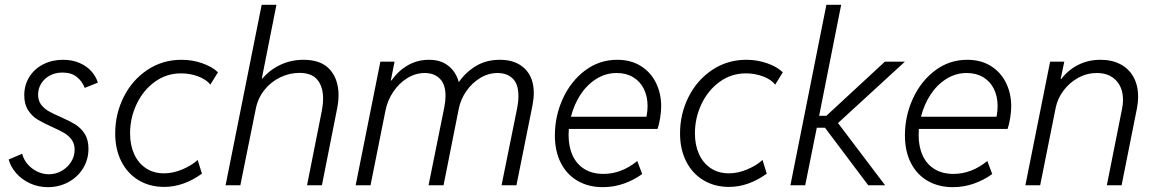

<svg xmlns="http://www.w3.org/2000/svg" viewBox="-20 -772 4813 800"><path d="M16.1 -107.4 72.3 -131.3Q78.1 -107.9 94.7 -88.4Q111.3 -68.8 134.8 -57.4Q158.2 -45.9 183.6 -45.9Q211.9 -45.9 236.6 -59.8Q261.2 -73.7 276.1 -97.2Q291 -120.6 291 -147.9Q291 -172.9 278.6 -189.9Q266.1 -207 247.3 -218Q228.5 -229 196.8 -243.2Q158.7 -260.3 136 -274.2Q113.3 -288.1 97.2 -312.7Q81.1 -337.4 81.1 -375Q81.1 -418 102.3 -451.7Q123.5 -485.4 160.4 -504.2Q197.3 -522.9 242.2 -522.9Q281.2 -522.9 311.8 -509.5Q342.3 -496.1 361.3 -474.4Q380.4 -452.6 387.7 -427.7L333 -405.8Q322.8 -433.1 300 -451.4Q277.3 -469.7 240.2 -469.7Q210.9 -469.7 187.7 -457.3Q164.6 -444.8 151.6 -423.8Q138.7 -402.8 138.7 -377.9Q138.7 -353 151.1 -336.4Q163.6 -319.8 182.1 -309.1Q200.7 -298.3 232.4 -284.7Q270 -268.1 293.2 -253.9Q316.4 -239.7 332.5 -215.1Q348.6 -190.4 348.6 -152.3Q348.6 -107.4 326.2 -70.8Q303.7 -34.2 264.9 -13.2Q226.1 7.8 179.7 7.8Q139.2 7.8 105 -8.1Q70.8 -23.9 47.6 -50.3Q24.4 -76.7 16.1 -107.4Z M460 -215.8Q460 -297.4 495.4 -367.9Q530.8 -438.5 594 -480.7Q657.2 -522.9 736.3 -522.9Q781.7 -522.9 823.2 -508.3Q864.7 -493.7 888.2 -470.7L856.4 -419.4Q840.3 -440.4 806.4 -453.4Q772.5 -466.3 734.4 -466.3Q673.3 -466.3 624.8 -430.9Q576.2 -395.5 549.1 -337.9Q522 -280.3 522 -216.3Q522 -167.5 539.1 -129.9Q556.2 -92.3 588.1 -71Q620.1 -49.8 663.6 -49.8Q701.2 -49.8 740 -66.2Q778.8 -82.5 803.7 -105.5L821.3 -48.3Q744.6 6.8 664.1 6.8Q604 6.8 557.6 -21Q511.2 -48.8 485.6 -99.4Q460 -149.9 460 -215.8Z M1070.3 -752H1131.8L1070.8 -444.3H1072.8Q1105 -481.9 1149.4 -502.4Q1193.8 -522.9 1244.6 -522.9Q1318.4 -522.9 1354.5 -482.2Q1390.6 -441.4 1390.6 -375.5Q1390.6 -349.1 1384.8 -320.3L1321.3 0H1259.3L1320.8 -309.6Q1326.2 -337.9 1326.2 -361.8Q1326.2 -410.2 1302.7 -439.2Q1279.3 -468.3 1227.5 -468.3Q1186 -468.3 1147.5 -449.7Q1108.9 -431.2 1081.8 -397.2Q1054.7 -363.3 1045.9 -319.3L981.4 0H919.9Z M1564.9 -515.1H1624L1608.4 -436.5H1610.8Q1640.1 -477.5 1679.7 -500.2Q1719.2 -522.9 1768.1 -522.9Q1816.4 -522.9 1848.1 -497.8Q1879.9 -472.7 1891.6 -429.7Q1919.9 -470.7 1962.9 -496.8Q2005.9 -522.9 2062.5 -522.9Q2128.4 -522.9 2166.3 -486.3Q2204.1 -449.7 2204.1 -384.3Q2204.1 -361.3 2198.7 -333L2131.8 0H2069.8L2134.8 -321.3Q2140.1 -347.7 2140.1 -372.1Q2140.1 -421.9 2116.2 -444.8Q2092.3 -467.8 2053.2 -467.8Q2015.1 -467.8 1980.7 -447Q1946.3 -426.3 1922.9 -392.1Q1899.4 -357.9 1891.6 -319.3L1828.1 0H1765.6L1831.1 -324.2Q1836.4 -352.5 1836.4 -372.1Q1836.4 -420.4 1812.7 -444.1Q1789.1 -467.8 1750 -467.8Q1711.4 -467.8 1677 -446.5Q1642.6 -425.3 1618.7 -389.6Q1594.7 -354 1586.4 -312.5L1523.9 0H1461.9Z M2292 -208Q2292 -288.6 2325.2 -361.1Q2358.4 -433.6 2417.7 -478.3Q2477.1 -522.9 2551.8 -522.9Q2608.4 -522.9 2649.9 -497.1Q2691.4 -471.2 2713.1 -427Q2734.9 -382.8 2734.9 -329.1Q2734.9 -305.7 2730.2 -278.1Q2725.6 -250.5 2719.7 -234.9H2350.1Q2349.1 -218.3 2349.1 -209.5Q2349.1 -160.6 2366 -124Q2382.8 -87.4 2415.5 -67.4Q2448.2 -47.4 2494.1 -47.4Q2569.3 -47.4 2635.3 -101.1L2655.8 -46.9Q2621.6 -22 2579.8 -7.1Q2538.1 7.8 2491.7 7.8Q2431.6 7.8 2386.5 -18.6Q2341.3 -44.9 2316.7 -93.5Q2292 -142.1 2292 -208ZM2673.8 -285.6Q2678.2 -309.1 2678.2 -330.1Q2678.2 -370.6 2662.6 -401.9Q2647 -433.1 2617.9 -450.4Q2588.9 -467.8 2549.8 -467.8Q2503.4 -467.8 2464.4 -443.1Q2425.3 -418.5 2398.4 -377.2Q2371.6 -335.9 2358.9 -285.6Z M2813.5 -215.8Q2813.5 -297.4 2848.9 -367.9Q2884.3 -438.5 2947.5 -480.7Q3010.7 -522.9 3089.8 -522.9Q3135.3 -522.9 3176.8 -508.3Q3218.3 -493.7 3241.7 -470.7L3210 -419.4Q3193.8 -440.4 3159.9 -453.4Q3126 -466.3 3087.9 -466.3Q3026.9 -466.3 2978.3 -430.9Q2929.7 -395.5 2902.6 -337.9Q2875.5 -280.3 2875.5 -216.3Q2875.5 -167.5 2892.6 -129.9Q2909.7 -92.3 2941.7 -71Q2973.6 -49.8 3017.1 -49.8Q3054.7 -49.8 3093.5 -66.2Q3132.3 -82.5 3157.2 -105.5L3174.8 -48.3Q3098.1 6.8 3017.6 6.8Q2957.5 6.8 2911.1 -21Q2864.7 -48.8 2839.1 -99.4Q2813.5 -149.9 2813.5 -215.8Z M3423.3 -752H3484.9L3393.1 -289.6H3423.3L3667 -515.1H3750.5L3471.7 -259.3L3668 0H3597.7L3417.5 -239.7H3383.3L3335 0H3273.4Z M3750.5 -208Q3750.5 -288.6 3783.7 -361.1Q3816.9 -433.6 3876.2 -478.3Q3935.5 -522.9 4010.3 -522.9Q4066.9 -522.9 4108.4 -497.1Q4149.9 -471.2 4171.6 -427Q4193.4 -382.8 4193.4 -329.1Q4193.4 -305.7 4188.7 -278.1Q4184.1 -250.5 4178.2 -234.9H3808.6Q3807.6 -218.3 3807.6 -209.5Q3807.6 -160.6 3824.5 -124Q3841.3 -87.4 3874 -67.4Q3906.7 -47.4 3952.6 -47.4Q4027.8 -47.4 4093.8 -101.1L4114.3 -46.9Q4080.1 -22 4038.3 -7.1Q3996.6 7.8 3950.2 7.8Q3890.1 7.8 3845 -18.6Q3799.8 -44.9 3775.1 -93.5Q3750.5 -142.1 3750.5 -208ZM4132.3 -285.6Q4136.7 -309.1 4136.7 -330.1Q4136.7 -370.6 4121.1 -401.9Q4105.5 -433.1 4076.4 -450.4Q4047.4 -467.8 4008.3 -467.8Q3961.9 -467.8 3922.9 -443.1Q3883.8 -418.5 3856.9 -377.2Q3830.1 -335.9 3817.4 -285.6Z M4355.5 -515.1H4414.6L4399.4 -442.9H4401.9Q4431.2 -481 4473.1 -502Q4515.1 -522.9 4565.4 -522.9Q4613.8 -522.9 4649.2 -503.9Q4684.6 -484.9 4703.4 -450.2Q4722.2 -415.5 4722.2 -369.6Q4722.2 -345.2 4717.3 -320.8L4653.3 0H4591.8L4654.8 -316.4Q4659.2 -336.9 4659.2 -355.5Q4659.2 -406.7 4629.9 -437.3Q4600.6 -467.8 4550.3 -467.8Q4509.3 -467.8 4472.9 -448Q4436.5 -428.2 4411.4 -394.8Q4386.2 -361.3 4378.4 -321.3L4314 0H4252.4Z"/></svg>

Font: Reddit Sans Chocolate Light
Style: Italic
Weight: 300
Italic angle: -11.25°
Designer: Stephen Hutchings
Version: Version 1.013